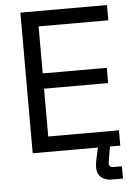

<svg xmlns="http://www.w3.org/2000/svg" viewBox="-58 -744 664 952"><g transform="rotate(-5 273.5 -268.0)"><path d="M516 0H80V-700H511V-624H164V-390H483V-314H164V-76H516ZM515 164H458Q427 164 407 147Q387 130 387 99Q387 75 396 39L408 -14H467L455 56Q455 58 454.5 61Q454 64 453.5 66.5Q453 69 453 70Q451 78 451 83Q451 103 473 103H515Z"/></g></svg>

Font: Rilu
Style: Regular
Weight: 500
Designer: Alí Sinisterra
Foundry: Alí Sinisterra
Version: 0.1